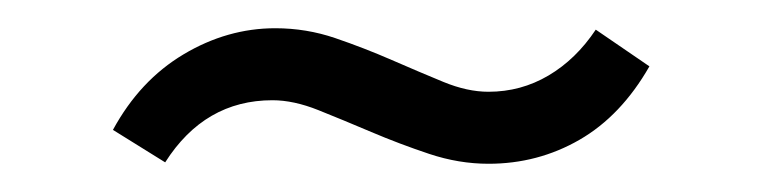

<svg xmlns="http://www.w3.org/2000/svg" viewBox="-20 -386 540 136"><path d="M326 -270Q305 -270 284 -277Q263 -284 243 -292.5Q223 -301 205.5 -308Q188 -315 173 -315Q125 -315 97 -271L60 -294Q79 -329 110 -347.5Q141 -366 175 -366Q197 -366 217.5 -359Q238 -352 257.5 -343.5Q277 -335 294 -328Q311 -321 326 -321Q349 -321 368.5 -332.5Q388 -344 402 -365L440 -339Q420 -304 390.5 -287Q361 -270 326 -270Z"/></svg>

Font: Jldddboxgfspflltxgxzjzlszac
Style: Regular
Weight: 300
Designer: Carrois Corporate & Edenspiekermann
Foundry: Carrois Corporate GbR & Edenspiekermann AG
Version: Version 2.001